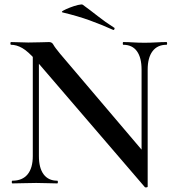

<svg xmlns="http://www.w3.org/2000/svg" viewBox="-20 -811 772 849"><path d="M125 -121V-602L152 -600V-121Q152 -68 173 -40Q194 -12 233 -12Q236 -12 236 -6Q236 0 233 0Q212 0 189.5 -1Q167 -2 140 -2Q111 -2 84.5 -1Q58 0 35 0Q32 0 32 -6Q32 -12 35 -12Q79 -12 102 -40Q125 -68 125 -121ZM633 14Q633 17 628 17.5Q623 18 621 17L140 -543Q104 -584 78.5 -598.5Q53 -613 29 -613Q26 -613 26 -619Q26 -625 29 -625Q48 -625 68 -624Q88 -623 105 -623Q135 -623 159.5 -624Q184 -625 197 -625Q210 -625 216 -613.5Q222 -602 246 -573L625 -127ZM633 -503V14L606 -16V-503Q606 -556 585.5 -584.5Q565 -613 525 -613Q523 -613 523 -619Q523 -625 525 -625Q546 -625 569 -623.5Q592 -622 619 -622Q645 -622 670 -623.5Q695 -625 716 -625Q719 -625 719 -619Q719 -613 716 -613Q676 -613 654.5 -584.5Q633 -556 633 -503ZM480 -679Q429 -702 376.5 -721Q324 -740 257 -756Q249 -758 259.5 -764Q270 -770 289 -777.5Q308 -785 325 -789Q342 -793 346 -790Q379 -766 412 -740Q445 -714 484 -689Q488 -688 486 -682.5Q484 -677 480 -679Z"/></svg>

Font: Cormorant Garamond Light SemiBold
Style: Regular
Weight: 600
Version: Version 4.001